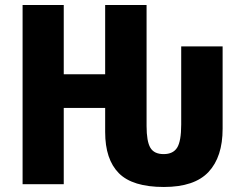

<svg xmlns="http://www.w3.org/2000/svg" viewBox="-20 -734 970 765"><path d="M70 0H234V-304H399V-208Q399 -99 453.5 -44Q508 11 633 11Q755 11 811 -49Q867 -109 867 -221V-549H702V-238Q702 -172 686 -146Q670 -120 632 -120Q594 -120 579 -145.5Q564 -171 564 -232V-714H399V-438H234V-714H70Z"/></svg>

Font: Noto Sans Display SemiCondensed Extra
Style: Regular
Weight: 800
Width: 4
Designer: Monotype Design Team
Foundry: Monotype Imaging Inc.
Version: Version 1.900